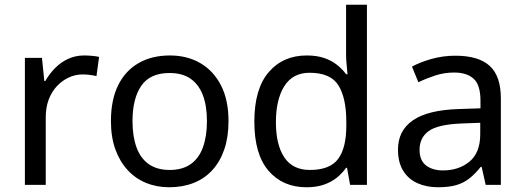

<svg xmlns="http://www.w3.org/2000/svg" viewBox="-20 -780 2214 810"><path d="M335 -546Q350 -546 367.5 -544.5Q385 -543 398 -540L387 -459Q374 -462 358.5 -464Q343 -466 329 -466Q298 -466 270 -453Q242 -440 220 -416.5Q198 -393 185.5 -360Q173 -327 173 -286V0H85V-536H157L167 -438H171Q188 -468 212 -492.5Q236 -517 267 -531.5Q298 -546 335 -546Z M944 -269Q944 -202 926.5 -150.5Q909 -99 876.5 -63Q844 -27 797.5 -8.5Q751 10 694 10Q641 10 596 -8.5Q551 -27 518 -63Q485 -99 466.5 -150.5Q448 -202 448 -269Q448 -358 478 -419.5Q508 -481 564 -513.5Q620 -546 697 -546Q770 -546 825.5 -513.5Q881 -481 912.5 -419.5Q944 -358 944 -269ZM539 -269Q539 -206 555.5 -159.5Q572 -113 607 -88Q642 -63 696 -63Q750 -63 785 -88Q820 -113 836.5 -159.5Q853 -206 853 -269Q853 -333 836 -378Q819 -423 784.5 -447.5Q750 -472 695 -472Q613 -472 576 -418Q539 -364 539 -269Z M1273 10Q1173 10 1113 -59.5Q1053 -129 1053 -267Q1053 -405 1113.5 -475.5Q1174 -546 1274 -546Q1316 -546 1347 -535.5Q1378 -525 1401 -507Q1424 -489 1440 -467H1446Q1445 -480 1442.5 -505.5Q1440 -531 1440 -546V-760H1528V0H1457L1444 -72H1440Q1424 -49 1401 -30.5Q1378 -12 1346.5 -1Q1315 10 1273 10ZM1287 -63Q1372 -63 1406.5 -109.5Q1441 -156 1441 -250V-266Q1441 -366 1408 -419.5Q1375 -473 1286 -473Q1215 -473 1179.5 -416.5Q1144 -360 1144 -265Q1144 -169 1179.5 -116Q1215 -63 1287 -63Z M1901 -545Q1999 -545 2046 -502Q2093 -459 2093 -365V0H2029L2012 -76H2008Q1985 -47 1960.5 -27.5Q1936 -8 1904.5 1Q1873 10 1828 10Q1780 10 1741.5 -7Q1703 -24 1681 -59.5Q1659 -95 1659 -149Q1659 -229 1722 -272.5Q1785 -316 1916 -320L2007 -323V-355Q2007 -422 1978 -448Q1949 -474 1896 -474Q1854 -474 1816 -461.5Q1778 -449 1745 -433L1718 -499Q1753 -518 1801 -531.5Q1849 -545 1901 -545ZM1927 -259Q1827 -255 1788.5 -227Q1750 -199 1750 -148Q1750 -103 1777.5 -82Q1805 -61 1848 -61Q1916 -61 1961 -98.5Q2006 -136 2006 -214V-262Z"/></svg>

Font: Noto Sans Myanmar
Style: Regular
Weight: 400
Designer: Monotype Design Team
Foundry: Monotype Imaging Inc.
Version: Version 2.107